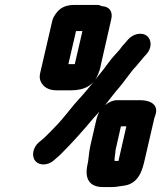

<svg xmlns="http://www.w3.org/2000/svg" viewBox="-20 -698 653 778"><path d="M333 -23C324 28 344 60 397 60H427C435 60 443 60 450 59C478 54 497 56 520 40C546 21 557 -9 566 -49L606 -222C608 -225 608 -227 609 -230C625 -274 589 -292 548 -292H454C438 -292 422 -285 406 -272C424 -295 447 -326 466 -347C481 -365 505 -399 519 -416C533 -430 548 -450 562 -466L573 -478C597 -504 594 -537 576 -552C554 -570 518 -560 499 -538L488 -525C479 -516 471 -506 464 -496C445 -474 437 -468 416 -439C394 -408 375 -388 351 -356C326 -325 306 -303 280 -274C262 -252 231 -213 213 -194C192 -173 169 -147 147 -129L137 -121C113 -100 107 -65 123 -46C139 -26 174 -27 198 -48L207 -56C216 -63 223 -70 232 -79C273 -120 316 -168 356 -216L383 -246C377 -235 373 -224 370 -211L346 -107C339 -75 340 -52 333 -23ZM444 -46C444 -48 445 -50 444 -52L446 -70C447 -77 448 -83 448 -89L470 -186H492L460 -46ZM314 -572 283 -438H257L288 -572ZM393 -673C387 -676 381 -678 374 -678H282C252 -678 229 -670 212 -650C200 -636 193 -622 191 -610L143 -403C140 -390 140 -378 145 -368C155 -346 176 -332 209 -332H267C323 -332 362 -352 380 -404C386 -418 387 -428 390 -441L431 -621C438 -651 423 -672 393 -673Z"/></svg>

Font: Electronic
Style: HvIt
Weight: 900
Version: Version 1.011